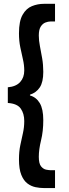

<svg xmlns="http://www.w3.org/2000/svg" viewBox="-20 -832 358 999"><path d="M208.5 146.5Q187.7 146.5 165 141.9Q142.3 137.3 122.7 122.6Q103 107.8 90.9 77.9Q78.7 47.9 78.7 -2.7Q78.7 -43.3 85.6 -76.2Q92.5 -109.1 99.3 -139.4Q106.2 -169.6 106.2 -202.3Q106.2 -240.9 87.9 -267Q69.6 -293.1 20.7 -296.2V-377.8Q63.5 -381.5 84.9 -405.1Q106.2 -428.7 106.2 -464.9Q106.2 -493.7 99.3 -523.2Q92.5 -552.8 85.6 -586Q78.7 -619.2 78.7 -658.8Q78.7 -722 97.6 -755.1Q116.4 -788.2 146.2 -800.1Q175.9 -812.1 208.5 -812.1H266.3V-720.3H243.1Q230.4 -720.3 216.1 -714.7Q201.8 -709.1 191.8 -693.4Q181.9 -677.8 181.9 -647.1Q181.9 -621.5 187.7 -592Q193.5 -562.4 199.3 -529Q205.2 -495.5 205.2 -458Q205.2 -404.7 187 -377.3Q168.9 -349.9 135.9 -339.3V-335.4Q168.9 -326 187 -295.3Q205.2 -264.7 205.2 -207Q205.2 -148.8 193.5 -101.4Q181.9 -54 181.9 -16.3Q181.9 19.1 193.7 33.6Q205.6 48 220.3 50.8Q234.9 53.6 243.1 53.6H266.3V146.5Z"/></svg>

Font: Reddit Sans Condensed
Style: Regular
Weight: 400
Designer: Stephen Hutchings
Foundry: Reddit
Version: Version 1.014